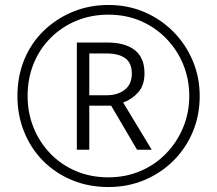

<svg xmlns="http://www.w3.org/2000/svg" viewBox="-20 -743 872 772"><path d="M416 9Q336 9 269 -19Q202 -47 153 -96.5Q104 -146 77 -213Q50 -280 50 -357Q50 -436 77.5 -503Q105 -570 155.5 -619Q206 -668 272.5 -695.5Q339 -723 416 -723Q494 -723 560.5 -694.5Q627 -666 677 -615.5Q727 -565 755 -498.5Q783 -432 783 -357Q783 -279 755 -212.5Q727 -146 677 -96.5Q627 -47 560.5 -19Q494 9 416 9ZM416 -30Q485 -30 544 -55Q603 -80 647 -125Q691 -170 716 -229.5Q741 -289 741 -357Q741 -424 717 -483Q693 -542 649 -587.5Q605 -633 546 -658.5Q487 -684 416 -684Q346 -684 287 -659.5Q228 -635 183.5 -590.5Q139 -546 115 -486.5Q91 -427 91 -357Q91 -290 114.5 -231Q138 -172 181.5 -126.5Q225 -81 284.5 -55.5Q344 -30 416 -30ZM289 -141V-572H412Q483 -572 522 -541.5Q561 -511 561 -448Q561 -400 535.5 -371.5Q510 -343 475 -331L590 -141H531L427 -318H339V-141ZM409 -360Q453 -360 481.5 -382Q510 -404 510 -447Q510 -490 483.5 -509Q457 -528 409 -528H339V-360Z"/></svg>

Font: Noto Sans Gurmukhi UI Light
Style: Regular
Weight: 300
Designer: Jelle Bosma - Monotype Design Team
Foundry: Monotype Imaging Inc.
Version: Version 2.004; ttfautohint (v1.8.4.7-5d5b)